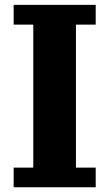

<svg xmlns="http://www.w3.org/2000/svg" viewBox="-20 -791 462 811"><path d="M37.6 -83H120.6V-687H37.6V-770.5H384.3V-687H300.8V-83H384.3V0H37.6Z"/></svg>

Font: Nobile-bold
Style: Bold
Weight: 700
Version: Version 1.000;PS 001.000;hotconv 1.0.38